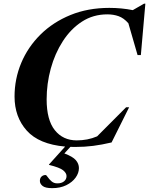

<svg xmlns="http://www.w3.org/2000/svg" viewBox="-20 -770 794 1023"><path d="M285.5 207Q308 207 321.2 196.2Q334.5 185.5 334.5 168Q334.5 152 316.2 137.2Q298 122.5 241 108.5V106.5L327 11Q187.5 -1.5 122.5 -74.2Q57.5 -147 57.5 -255.5Q57.5 -349.5 93.2 -434.8Q129 -520 195.8 -586Q262.5 -652 355.5 -690Q448.5 -728 562.5 -728Q627.5 -728 687.5 -716L747.5 -750.5H754.5L730.5 -476.5H713L664 -646Q639.5 -674 611.8 -683.8Q584 -693.5 552 -693.5Q476.5 -693.5 416.8 -654.8Q357 -616 314.8 -550.5Q272.5 -485 250.5 -404.5Q228.5 -324 228.5 -240.5Q228.5 -131 272 -76.5Q315.5 -22 389 -22Q417 -22 444.5 -27.2Q472 -32.5 497.5 -43.5L652 -198.5H668L574.5 -11Q521.5 1.5 476.2 7.2Q431 13 381 13Q368 13 355 12.5L323 47.5Q368 64.5 384.2 83.5Q400.5 102.5 400.5 125.5Q400.5 152 382.8 176.5Q365 201 333 216.8Q301 232.5 258 232.5Q221.5 232.5 207 220.8Q192.5 209 192.5 194Q192.5 179 201.2 170.8Q210 162.5 223 162.5Q227 162.5 234.5 173.8Q242 185 254.5 196Q267 207 285.5 207Z"/></svg>

Font: Newsreader Display
Style: Bold Italic
Weight: 700
Italic angle: -17°
Designer: Hugues Gentile
Foundry: Production Type
Version: Version 1.001